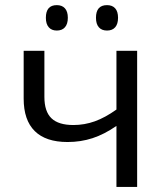

<svg xmlns="http://www.w3.org/2000/svg" viewBox="-20 -736 645 756"><path d="M246.1 -176.8Q160.2 -176.8 116.7 -220Q73.2 -263.2 73.2 -347.7V-536.1H154.8V-354.5Q154.8 -296.9 182.6 -270.3Q210.4 -243.7 269 -243.7Q312.5 -243.7 353.3 -258.3Q394 -272.9 438.5 -304.7V-536.1H520V0H438.5V-240.2Q390.6 -207 344.2 -191.9Q297.9 -176.8 246.1 -176.8ZM357.9 -666Q357.9 -715.8 401.4 -715.8Q422.4 -715.8 433.6 -703.1Q444.8 -690.4 444.8 -666Q444.8 -641.6 433.6 -628.7Q422.4 -615.7 401.4 -615.7Q380.4 -615.7 369.1 -628.7Q357.9 -641.6 357.9 -666ZM160.6 -666Q160.6 -715.8 203.6 -715.8Q224.6 -715.8 235.8 -703.1Q247.1 -690.4 247.1 -666Q247.1 -641.6 235.8 -628.7Q224.6 -615.7 203.6 -615.7Q183.1 -615.7 171.9 -628.7Q160.6 -641.6 160.6 -666Z"/></svg>

Font: Viking Open Sans
Style: Regular
Weight: 400
Foundry: Ascender Corporation
Version: Version 2.001